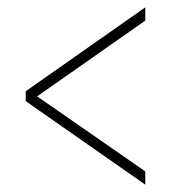

<svg xmlns="http://www.w3.org/2000/svg" viewBox="-20 -619 465 522"><path d="M375 -117V-153L81 -357L375 -563V-599L50 -371V-344Z"/></svg>

Font: Noto Serif Lao ExtraCondensed Thin
Style: Regular
Weight: 100
Width: 2
Designer: Monotype Design Team
Foundry: Monotype Imaging Inc.
Version: Version 2.003